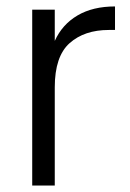

<svg xmlns="http://www.w3.org/2000/svg" viewBox="-20 -576 402 596"><path d="M150 -449Q173 -500 220.5 -528Q268 -556 337 -556V-483H318Q242 -483 196 -442Q150 -401 150 -305V0H80V-546H150Z"/></svg>

Font: A Bank Premium Light
Style: Regular
Weight: 300
Designer: Ninad Kale (Devanagari), Jonny Pinhorn (Latin), Htun Naung (Myanmar)
Foundry: Indian Type Foundry
Version: 4.004